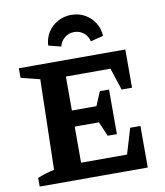

<svg xmlns="http://www.w3.org/2000/svg" viewBox="-97 -990 916 1069"><g transform="rotate(-10 361.0 -455.5)"><path d="M593 -235H651V0H40V-49Q64 -59 87.5 -66Q111 -73 135 -78L147 -588L40 -615V-669H642V-453H583L542 -578H226L290 -642V-386H429L462 -465H514V-213H462L427 -295H290V-28L226 -91H550ZM378 -911Q421 -911 455.5 -891.5Q490 -872 510.5 -839Q531 -806 533 -765L461 -747Q455 -776 432 -795Q409 -814 378 -814Q346 -814 323.5 -795Q301 -776 294 -747L223 -765Q225 -806 245.5 -839Q266 -872 301 -891.5Q336 -911 378 -911Z"/></g></svg>

Font: Piazzolla Thin ExtraBold
Style: Regular
Weight: 800
Version: Version 2.005